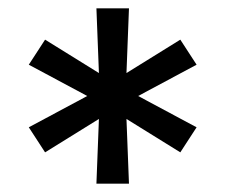

<svg xmlns="http://www.w3.org/2000/svg" viewBox="-20 -703 540 460"><path d="M211 -263 217 -418 88 -338 49 -398 189 -473 49 -548 88 -608 217 -528 211 -683H289L283 -528L412 -608L451 -548L311 -473L451 -398L412 -338L283 -418L289 -263Z"/></svg>

Font: Iosevka SS18
Style: Regular
Weight: 400
Monospace: yes
Designer: Belleve Invis
Foundry: Belleve Invis
Version: Version 25.1.1; ttfautohint (v1.8.4)